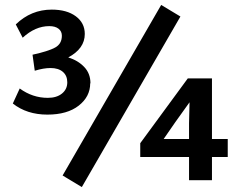

<svg xmlns="http://www.w3.org/2000/svg" viewBox="-20 -726 957 779"><path d="M634 -706 712 -659 312 33 234 -14ZM347 -388H346Q346 -334 299.5 -297.5Q253 -261 172 -261Q89 -261 32 -306L60 -367Q112 -329 174 -329Q210 -329 231.5 -346.5Q253 -364 253 -392Q253 -419 235 -434.5Q217 -450 185 -450Q157 -450 121 -439L112 -504Q176 -518 203.5 -533Q231 -548 231 -581Q231 -599 217.5 -609.5Q204 -620 180 -620Q123 -620 72 -573L44 -627Q106 -687 190 -687Q251 -687 287.5 -660Q324 -633 324 -588Q324 -529 257 -493Q296 -481 321.5 -454.5Q347 -428 347 -388ZM904 -162V-89H840V5H747V-89H549V-145L742 -408H743H840V-162ZM644 -162H747V-226L749 -311L691 -230Z"/></svg>

Font: Martel Sans DemiBold
Style: Regular
Weight: 600
Designer: Dan Reynolds and Mathieu Réguer
Foundry: Dan Reynolds and Mathieu Réguer
Version: Version 1.001;PS 001.001;hotconv 1.0.70;makeotf.lib2.5.58329